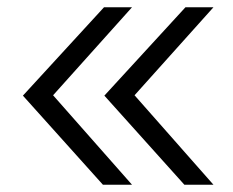

<svg xmlns="http://www.w3.org/2000/svg" viewBox="-20 -508 640 528"><path d="M263 0 43 -245 266 -488H343L126 -246L343 0ZM487 0 267 -245 490 -488H567L350 -246L567 0Z"/></svg>

Font: Red Hat Mono
Style: Regular
Weight: 300
Monospace: yes
Designer: Pentagram, MCKL
Foundry: Pentagram, MCKL
Version: Version 1.023